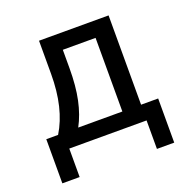

<svg xmlns="http://www.w3.org/2000/svg" viewBox="-119 -631 877 887"><g transform="rotate(-20 320.0 -188.0)"><path d="M40 -77H98Q164 -184 164 -353V-516H506V-77H590V140H505V0H125V140H40ZM414 -77V-439H253V-349Q253 -261 239 -195Q225 -129 197 -77Z"/></g></svg>

Font: Writer
Style: Regular
Weight: 400
Monospace: yes
Designer: Mike Abbink, Paul van der Laan, Pieter van Rosmalen
Foundry: Bold Monday
Version: Version 2.001 2020